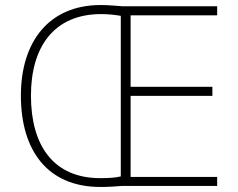

<svg xmlns="http://www.w3.org/2000/svg" viewBox="-20 -739 945 763"><path d="M380 -719C176 -719 63 -575 63 -359C63 -142 168 4 379 4C412 4 439 2 463 0H843V-36H499V-358H824V-394H499V-678H843V-714H469C435 -716 414 -719 380 -719ZM382 -683C416 -683 442 -679 460 -676V-38C440 -33 413 -31 379 -31C192 -31 103 -161 103 -359C103 -552 194 -683 382 -683Z"/></svg>

Font: Noto Sans Lao ExtraLight
Style: Regular
Weight: 200
Designer: Monotype Design Team
Foundry: Monotype Imaging Inc.
Version: Version 2.003